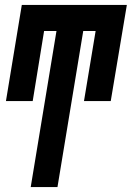

<svg xmlns="http://www.w3.org/2000/svg" viewBox="-20 -540 540 775"><path d="M104 215 208 -415H158L112 -132H4L68 -520H492L427 -132H319L366 -415H316L212 215Z"/></svg>

Font: Iosevka SS04 Extrabold Oblique
Style: Regular
Weight: 800
Italic angle: -9°
Monospace: yes
Designer: Belleve Invis
Foundry: Belleve Invis
Version: Version 19.0.0; ttfautohint (v1.8.4)